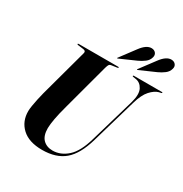

<svg xmlns="http://www.w3.org/2000/svg" viewBox="-206 -1070 1182 1238"><g transform="rotate(30 385.0 -451.0)"><path d="M531.5 -215 628.5 -547.5Q647 -613.5 629 -648.2Q611 -683 576 -688.5L556.5 -691.5Q550 -692 550 -696Q550 -700 556.5 -700H764Q769.5 -700 769.5 -697Q769.5 -693.5 763 -692L748.5 -689Q718.5 -681 688.5 -648Q658.5 -615 639 -546.5L542.5 -214.5Q508 -94.5 446.5 -42.2Q385 10 281 10Q183 10 131 -38.2Q79 -86.5 79.5 -163Q79.5 -177.5 83.5 -203Q87.5 -228.5 93.8 -257.2Q100 -286 106.5 -310.5L203 -665Q208 -683 187 -686L145 -691.5Q138.5 -692.5 138.5 -696Q138.5 -700 145 -700H439Q444.5 -700 444.5 -697Q444.5 -693 438 -692L393 -685.5Q384 -684 379.5 -677.5Q375 -671 369.5 -652L278 -312Q259.5 -245 251.8 -201.8Q244 -158.5 243.5 -131Q243.5 -74 270.5 -47Q297.5 -20 342 -20Q401.5 -20 451.5 -64.8Q501.5 -109.5 531.5 -215ZM489 -859Q528.5 -912.5 567 -911.5Q587 -911 597.8 -897.5Q608.5 -884 603 -865Q596.5 -840 574.8 -823.8Q553 -807.5 528.5 -796.5L410.5 -744.5Q407 -742.5 405 -744.5Q404 -746.5 407.5 -750ZM636.5 -859Q676 -912.5 714.5 -911.5Q734.5 -911 745.2 -897.5Q756 -884 750.5 -865Q744 -840 722.5 -823.8Q701 -807.5 676.5 -796.5L558 -744.5Q554.5 -742.5 553 -744.5Q552 -746.5 555 -750Z"/></g></svg>

Font: Fraunces 144pt
Style: Bold Italic
Weight: 700
Italic angle: -16°
Version: Version 1.000;[b76b70a41]